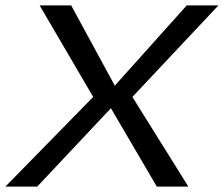

<svg xmlns="http://www.w3.org/2000/svg" viewBox="-48 -695 834 715"><path d="M-28 0 299 -334 99.5 -675H217L379.5 -376L647.5 -675H765.5L445 -334L653.5 0H536L365 -292L90.5 0Z"/></svg>

Font: Anybody ExtraExpanded Regular
Style: Italic
Weight: 400
Width: 8
Italic angle: -10°
Designer: Tyler Finck
Foundry: Etcetera Type Company
Version: Version 1.010; ttfautohint (v1.8.3) -l 8 -r 50 -G 200 -x 14 